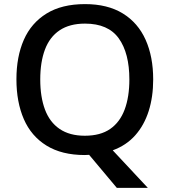

<svg xmlns="http://www.w3.org/2000/svg" viewBox="-20 -745 826 935"><path d="M726 -358Q726 -273 704 -204Q682 -135 638.5 -86Q595 -37 529 -13L700 170H549L414 9Q409 9 403.5 9.5Q398 10 393 10Q281 10 206.5 -36Q132 -82 96 -165Q60 -248 60 -359Q60 -469 96 -551Q132 -633 206.5 -679Q281 -725 394 -725Q504 -725 578 -679.5Q652 -634 689 -551.5Q726 -469 726 -358ZM176 -358Q176 -273 199 -211.5Q222 -150 270.5 -117Q319 -84 393 -84Q469 -84 516.5 -117Q564 -150 587 -211.5Q610 -273 610 -358Q610 -486 558.5 -558Q507 -630 394 -630Q319 -630 270.5 -597.5Q222 -565 199 -504Q176 -443 176 -358Z"/></svg>

Font: Noto Traditional Nushu Medium
Style: Regular
Weight: 500
Version: Version 2.003